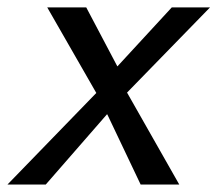

<svg xmlns="http://www.w3.org/2000/svg" viewBox="-20 -492 580 512"><path d="M0 0 236.8 -244.1 106 -472.2H210L293 -314.9L438 -472.2H540L318.8 -245.1L458 0H355L266.1 -187H265.1L102.1 0Z"/></svg>

Font: CMU Bright
Style: SemiBoldOblique
Weight: 600
Italic angle: -12°
Version: Version 0.7.0